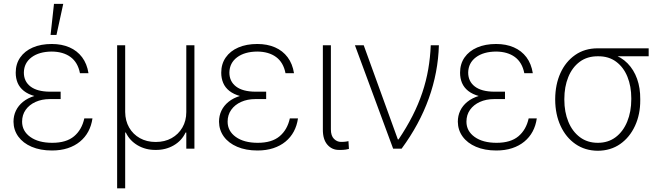

<svg xmlns="http://www.w3.org/2000/svg" viewBox="-20 -785 3493 1014"><path d="M250 -290H300.3V-261.7H242.7Q201.2 -261.7 168 -246.8Q134.8 -231.9 115.7 -205.1Q96.7 -178.2 96.7 -142.6Q96.7 -92.8 139.9 -61.8Q183.1 -30.8 255.9 -30.8Q330.1 -30.8 371.1 -65.2Q412.1 -99.6 425.3 -159.7H468.3Q462.9 -121.6 446.3 -90.6Q429.7 -59.6 402.3 -37.1Q375 -14.6 337.9 -2.4Q300.8 9.8 254.4 9.8Q192.9 9.8 147.2 -9.8Q101.6 -29.3 76.7 -63.7Q51.8 -98.1 51.3 -142.1Q51.3 -173.8 64 -200.4Q76.7 -227.1 101.6 -247.3Q126.5 -267.6 163.6 -278.8Q200.7 -290 250 -290ZM300.3 -267.6H250Q199.7 -267.6 164.1 -277.3Q128.4 -287.1 106 -304.9Q83.5 -322.8 73.2 -347.2Q63 -371.6 63 -400.9Q63 -447.3 86.7 -481.4Q110.4 -515.6 153.3 -534.2Q196.3 -552.7 253.4 -552.7Q306.2 -552.7 346.9 -534.9Q387.7 -517.1 413.6 -482.7Q439.5 -448.2 447.3 -398.4H402.3Q391.1 -455.6 352.5 -483.9Q314 -512.2 253.4 -512.7Q186.5 -512.2 146.7 -482.4Q106.9 -452.6 106 -401.9Q106 -355 141.1 -328.1Q176.3 -301.3 242.7 -300.8H300.3ZM247.1 -600.6 265.1 -764.6H314L278.3 -600.6Z M598.6 209.5V-545.9H641.1V-193.4Q641.6 -147 662.1 -111.3Q682.6 -75.7 718.8 -55.4Q754.9 -35.2 802.2 -35.2Q850.1 -35.2 886.2 -55.4Q922.4 -75.7 943.1 -111.3Q963.9 -147 963.9 -193.4V-545.9H1006.8V0H963.9V-85H960Q939.9 -42 897.5 -17.3Q855 7.3 802.2 6.8Q749.5 7.3 707.3 -17.3Q665 -42 644.5 -85H641.1V209.5Z M1335.4 -290H1385.7V-261.7H1328.1Q1286.6 -261.7 1253.4 -246.8Q1220.2 -231.9 1201.2 -205.1Q1182.1 -178.2 1182.1 -142.6Q1182.1 -92.8 1225.3 -61.8Q1268.6 -30.8 1341.3 -30.8Q1415.5 -30.8 1456.5 -65.2Q1497.6 -99.6 1510.7 -159.7H1553.7Q1548.3 -121.6 1531.7 -90.6Q1515.1 -59.6 1487.8 -37.1Q1460.4 -14.6 1423.3 -2.4Q1386.2 9.8 1339.8 9.8Q1278.3 9.8 1232.7 -9.8Q1187 -29.3 1162.1 -63.7Q1137.2 -98.1 1136.7 -142.1Q1136.7 -173.8 1149.4 -200.4Q1162.1 -227.1 1187 -247.3Q1211.9 -267.6 1249 -278.8Q1286.1 -290 1335.4 -290ZM1385.7 -267.6H1335.4Q1285.2 -267.6 1249.5 -277.3Q1213.9 -287.1 1191.4 -304.9Q1168.9 -322.8 1158.7 -347.2Q1148.4 -371.6 1148.4 -400.9Q1148.4 -447.3 1172.1 -481.4Q1195.8 -515.6 1238.8 -534.2Q1281.7 -552.7 1338.9 -552.7Q1391.6 -552.7 1432.4 -534.9Q1473.1 -517.1 1499 -482.7Q1524.9 -448.2 1532.7 -398.4H1487.8Q1476.6 -455.6 1438 -483.9Q1399.4 -512.2 1338.9 -512.7Q1272 -512.2 1232.2 -482.4Q1192.4 -452.6 1191.4 -401.9Q1191.4 -355 1226.6 -328.1Q1261.7 -301.3 1328.1 -300.8H1385.7Z M1685.1 -545.9H1727.5V-101.6Q1727.5 -67.9 1743.7 -51.8Q1759.8 -35.6 1780.8 -35.6Q1795.9 -35.6 1806.9 -37.1Q1817.9 -38.6 1820.3 -39.6L1822.8 1.5Q1818.8 2.9 1805.4 5.1Q1792 7.3 1771 6.8Q1733.4 7.3 1709 -20.8Q1684.6 -48.8 1685.1 -101.6Z M2056.2 0 1854.5 -545.9H1900.9L2081.1 -48.8H2085Q2127.4 -111.8 2158.7 -173.3Q2189.9 -234.9 2210.4 -296.1Q2231 -357.4 2241.7 -419.7Q2252.4 -481.9 2254.9 -545.9H2297.9Q2293.9 -402.8 2244.6 -265.4Q2195.3 -127.9 2101.1 0Z M2596.7 -290H2647V-261.7H2589.4Q2547.9 -261.7 2514.6 -246.8Q2481.4 -231.9 2462.4 -205.1Q2443.4 -178.2 2443.4 -142.6Q2443.4 -92.8 2486.6 -61.8Q2529.8 -30.8 2602.5 -30.8Q2676.8 -30.8 2717.8 -65.2Q2758.8 -99.6 2772 -159.7H2814.9Q2809.6 -121.6 2793 -90.6Q2776.4 -59.6 2749 -37.1Q2721.7 -14.6 2684.6 -2.4Q2647.5 9.8 2601.1 9.8Q2539.6 9.8 2493.9 -9.8Q2448.2 -29.3 2423.3 -63.7Q2398.4 -98.1 2397.9 -142.1Q2397.9 -173.8 2410.6 -200.4Q2423.3 -227.1 2448.2 -247.3Q2473.1 -267.6 2510.3 -278.8Q2547.4 -290 2596.7 -290ZM2647 -267.6H2596.7Q2546.4 -267.6 2510.7 -277.3Q2475.1 -287.1 2452.6 -304.9Q2430.2 -322.8 2419.9 -347.2Q2409.7 -371.6 2409.7 -400.9Q2409.7 -447.3 2433.3 -481.4Q2457 -515.6 2500 -534.2Q2543 -552.7 2600.1 -552.7Q2652.8 -552.7 2693.6 -534.9Q2734.4 -517.1 2760.3 -482.7Q2786.1 -448.2 2793.9 -398.4H2749Q2737.8 -455.6 2699.2 -483.9Q2660.6 -512.2 2600.1 -512.7Q2533.2 -512.2 2493.4 -482.4Q2453.6 -452.6 2452.6 -401.9Q2452.6 -355 2487.8 -328.1Q2522.9 -301.3 2589.4 -300.8H2647Z M2912.1 -258.3V-262.2Q2912.6 -338.9 2939.9 -399.2Q2967.3 -459.5 3017.6 -494.6Q3067.9 -529.8 3136.7 -529.8Q3149.4 -527.3 3160.2 -522.5Q3170.9 -517.6 3182.9 -511.5Q3194.8 -505.4 3212.9 -499.5Q3261.2 -484.4 3294.4 -450.4Q3327.6 -416.5 3344.7 -368.4Q3361.8 -320.3 3361.3 -261.2V-256.3Q3361.8 -181.2 3333.7 -120.4Q3305.7 -59.6 3255.4 -24.4Q3205.1 10.7 3137.2 11.2Q3069.8 10.7 3019.3 -24.2Q2968.8 -59.1 2940.7 -119.9Q2912.6 -180.7 2912.1 -258.3ZM2960.4 -262.2V-258.3Q2960.4 -193.4 2981.7 -141.8Q3002.9 -90.3 3042.7 -60.5Q3082.5 -30.8 3137.2 -30.8Q3191.9 -30.8 3231.4 -60.5Q3271 -90.3 3292.5 -142.8Q3314 -195.3 3314 -261.2V-266.1Q3314 -329.1 3293.7 -379.4Q3273.4 -429.7 3234.1 -459Q3194.8 -488.3 3138.7 -487.8Q3081.5 -488.3 3041.7 -458.7Q3002 -429.2 2981.2 -377.9Q2960.4 -326.7 2960.4 -262.2ZM3405.8 -529.8V-487.8H3136.7V-529.8Z"/></svg>

Font: Inter Tight ExtraLight
Style: Regular
Weight: 250
Designer: Rasmus Andersson
Foundry: rsms
Version: Version 3.004